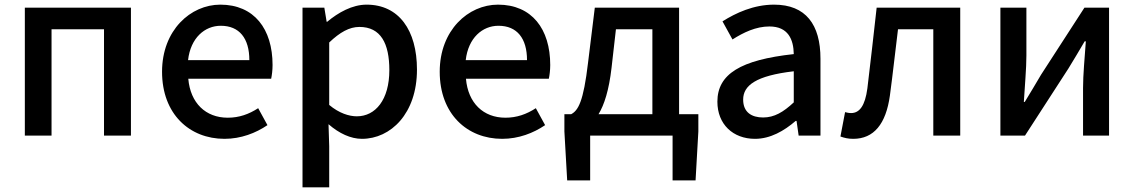

<svg xmlns="http://www.w3.org/2000/svg" viewBox="-20 -584 4884 827"><path d="M87 0H202V-458H428V0H544V-551H87Z M947 14C1018 14 1082 -11 1132 -45L1092 -118C1052 -92 1010 -77 961 -77C866 -77 800 -140 791 -245H1148C1151 -259 1154 -281 1154 -304C1154 -459 1075 -564 929 -564C801 -564 678 -454 678 -275C678 -93 796 14 947 14ZM790 -325C801 -421 862 -473 931 -473C1011 -473 1054 -419 1054 -325Z M1283 223H1398V45L1395 -49C1441 -9 1491 14 1539 14C1663 14 1776 -95 1776 -284C1776 -454 1698 -564 1559 -564C1497 -564 1437 -530 1389 -490H1387L1377 -551H1283ZM1517 -83C1484 -83 1441 -96 1398 -132V-401C1444 -445 1485 -468 1528 -468C1620 -468 1657 -397 1657 -282C1657 -154 1597 -83 1517 -83Z M2143 14C2214 14 2278 -11 2328 -45L2288 -118C2248 -92 2206 -77 2157 -77C2062 -77 1996 -140 1987 -245H2344C2347 -259 2350 -281 2350 -304C2350 -459 2271 -564 2125 -564C1997 -564 1874 -454 1874 -275C1874 -93 1992 14 2143 14ZM1986 -325C1997 -421 2058 -473 2127 -473C2207 -473 2250 -419 2250 -325Z M2522 0H2877V193H2976L2988 -18V-92H2905V-551H2542L2513 -315C2493 -144 2470 -108 2440 -92H2411V-18L2423 193H2522ZM2558 -92C2583 -133 2603 -196 2614 -291L2633 -458H2790V-92Z M3232 14C3298 14 3357 -20 3407 -63H3411L3420 0H3514V-331C3514 -478 3451 -564 3314 -564C3226 -564 3149 -528 3092 -492L3135 -414C3182 -444 3236 -470 3294 -470C3375 -470 3398 -414 3399 -351C3170 -326 3070 -265 3070 -146C3070 -49 3137 14 3232 14ZM3267 -78C3218 -78 3181 -100 3181 -155C3181 -216 3236 -258 3399 -277V-143C3354 -101 3315 -78 3267 -78Z M3655 14C3744 14 3796 -50 3813 -172C3826 -268 3836 -363 3848 -458H4000V0H4116V-551H3756C3743 -435 3730 -318 3716 -203C3706 -128 3682 -97 3646 -97C3636 -97 3628 -99 3620 -101L3600 4C3617 10 3633 14 3655 14Z M4289 0H4395L4582 -289C4602 -321 4632 -372 4652 -406H4657C4652 -335 4645 -262 4645 -205V0H4757V-551H4651L4464 -262C4445 -229 4414 -178 4394 -145H4390C4394 -215 4401 -288 4401 -345V-551H4289Z"/></svg>

Font: GenYoGothic2 TW M
Style: Regular
Weight: 500
Version: Version 2.100;PS 2.1;hotconv 16.6.51;makeotf.lib2.5.65220 DE